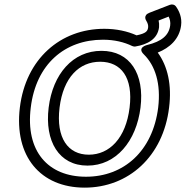

<svg xmlns="http://www.w3.org/2000/svg" viewBox="-20 -823 851 880"><path d="M381 -64C512 -64 605 -176 624 -330C643 -484 576 -590 445 -590C314 -590 222 -484 203 -330C184 -176 250 -64 381 -64ZM387 -114C292 -114 236 -190 253 -330C270 -468 343 -540 439 -540C535 -540 591 -468 574 -330C557 -190 482 -114 387 -114ZM707 -729 753 -747C759 -734 762 -721 760 -706C754 -661 721 -633 655 -617C655 -617 606 -606 639 -574C692 -522 718 -439 705 -330C680 -130 547 -13 374 -13C200 -13 96 -130 121 -330C145 -529 277 -641 452 -641C504 -641 549 -630 586 -612C590 -610 597 -609 601 -610C655 -619 702 -643 709 -698C710 -710 709 -720 707 -729ZM666 -765C634 -753 649 -730 651 -727C657 -717 660 -707 659 -698C657 -680 649 -670 606 -661C564 -680 513 -691 458 -691C257 -691 98 -553 71 -330C44 -106 166 37 368 37C569 37 728 -106 755 -330C768 -433 749 -519 703 -582C758 -604 802 -644 810 -706C815 -743 801 -773 786 -794C781 -801 770 -805 759 -801Z"/></svg>

Font: Falling Sky
Style: ExtOuObl
Weight: 400
Designer: Paul D. Hunt
Foundry: Adobe Systems Incorporated
Version: Version 1.02